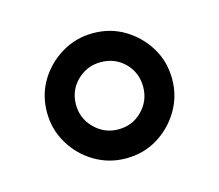

<svg xmlns="http://www.w3.org/2000/svg" viewBox="-54 -745 459 403"><g transform="rotate(-15 176.0 -544.0)"><path d="M176 -408Q139 -408 108 -426.5Q77 -445 58.5 -476Q40 -507 40 -544Q40 -582 58.5 -612.5Q77 -643 108 -661.5Q139 -680 176 -680Q214 -680 244.5 -661.5Q275 -643 293.5 -612.5Q312 -582 312 -544Q312 -507 293.5 -476Q275 -445 244.5 -426.5Q214 -408 176 -408ZM176 -471Q207 -471 228 -492.5Q249 -514 249 -544Q249 -575 228 -596Q207 -617 176 -617Q146 -617 124.5 -596Q103 -575 103 -544Q103 -514 124.5 -492.5Q146 -471 176 -471Z"/></g></svg>

Font: Atkinson Hyperlegible
Style: Regular
Weight: 400
Designer: Elliott Scott, Megan Eiswerth, Linus Boman, Theodore Petrosky
Foundry: Braille Institute
Version: Version 1.006; ttfautohint (v1.8.3)